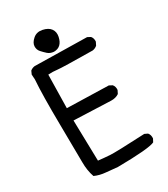

<svg xmlns="http://www.w3.org/2000/svg" viewBox="-207 -934 913 1042"><g transform="rotate(-30 250.0 -413.5)"><path d="M215 12Q180 8 143.5 5Q107 2 76 -12Q61 -55 61 -106Q61 -157 58.5 -344Q56 -531 63 -625L61 -656L70 -676Q82 -686 98 -688L423 -682L442 -672Q454 -658 452 -637L442 -617Q429 -606 413 -604Q222 -606 195 -609.5Q168 -613 139 -611L135 -403L394 -396L413 -386Q425 -372 423 -351L413 -331Q392 -317 363.5 -318Q335 -319 133 -327L139 -72Q174 -68 210.5 -65.5Q247 -63 429 -72L448 -63Q460 -49 458 -27L448 -8Q411 10 215 12ZM228 -703Q205 -705 191 -717.5Q177 -730 163.5 -745Q150 -760 151 -781.5Q152 -803 175.5 -823.5Q199 -844 233 -837Q267 -830 281.5 -809.5Q296 -789 290 -760.5Q284 -732 268.5 -717.5Q253 -703 228 -703Z"/></g></svg>

Font: Kosefont JP
Style: Regular
Weight: 400
Designer: Nozomi Seto 瀬戸のぞみ
Version: Version 3.00;June 19, 2020